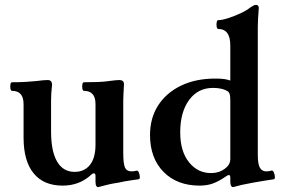

<svg xmlns="http://www.w3.org/2000/svg" viewBox="-20 -745 1148 782"><path d="M378 17Q375 17 372 12Q369 7 369 -5V-28Q369 -39 363 -39Q357 -39 350 -32Q303 11 235 11Q158 11 117 -39Q76 -89 76 -185V-321Q76 -375 29 -375Q24 -375 22.5 -384Q21 -393 22.5 -401.5Q24 -410 29 -410Q60 -410 85.5 -411.5Q111 -413 129 -415Q158 -419 174 -419Q192 -419 192 -400Q190 -382 189 -366Q188 -350 188 -337V-209Q188 -129 212.5 -87Q237 -45 284 -45Q324 -45 346.5 -73.5Q369 -102 369 -156V-321Q369 -375 322 -375Q317 -375 315.5 -384Q314 -393 315.5 -401.5Q317 -410 322 -410Q351 -410 378.5 -411Q406 -412 424 -415Q441 -417 449.5 -418Q458 -419 466 -419Q485 -419 485 -402Q484 -382 483 -365.5Q482 -349 482 -337V-123Q482 -78 489 -62.5Q496 -47 516 -47Q526 -47 536 -50Q542 -51 545.5 -42.5Q549 -34 549.5 -25Q550 -16 545 -15Q537 -14 510.5 -10Q484 -6 462 -1Q441 2 423.5 6Q406 10 388 15Q385 16 382.5 16.5Q380 17 378 17Z M930 17Q918 17 918 -6V-21Q918 -32 913 -32Q907 -32 898 -25Q872 -7 848 2Q824 11 793 11Q701 11 646 -45Q591 -101 591 -195Q591 -264 624 -315.5Q657 -367 717 -396Q777 -425 857 -425Q879 -425 893 -423Q907 -421 918 -417V-560Q918 -627 869 -627Q864 -627 862.5 -636Q861 -645 862.5 -654Q864 -663 869 -663Q884 -663 909 -671Q934 -679 959 -690.5Q984 -702 1000 -715Q1009 -721 1013.5 -723Q1018 -725 1023 -725Q1034 -725 1034 -712Q1032 -685 1031 -669Q1030 -653 1030 -636V-113Q1030 -77 1038.5 -62Q1047 -47 1064 -47Q1075 -47 1085 -50Q1091 -52 1095 -43.5Q1099 -35 1099.5 -25.5Q1100 -16 1096 -15Q1055 -9 1007.5 -0.5Q960 8 930 17ZM840 -40Q872 -40 896 -58Q918 -74 918 -97V-337Q918 -354 915.5 -361.5Q913 -369 909 -372Q897 -380 881.5 -383.5Q866 -387 848 -387Q786 -387 750 -337.5Q714 -288 714 -206Q714 -129 749.5 -84.5Q785 -40 840 -40Z"/></svg>

Font: Junicode SmExp
Style: Bold
Weight: 700
Width: 6
Designer: Peter S. Baker
Version: Version 2.205; ttfautohint (v1.8.4)